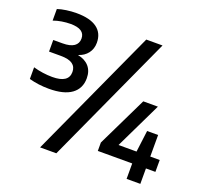

<svg xmlns="http://www.w3.org/2000/svg" viewBox="-146 -984 1293 1222"><g transform="rotate(20 500.0 -373.0)"><path d="M373.5 -446.5Q373.5 -377 321.5 -339.2Q269.5 -301.5 168.5 -301.5Q97.5 -301.5 34.5 -319V-398Q65 -389 99 -384.2Q133 -379.5 163.5 -379.5Q274 -379.5 274 -453Q274 -488 248.8 -506.2Q223.5 -524.5 169 -524.5H89.5V-603H151.5Q204 -603 229.8 -621Q255.5 -639 255.5 -672.5Q255.5 -737 159 -737Q130 -737 99.5 -732Q69 -727 43.5 -717.5V-796Q68 -804.5 102.8 -809.5Q137.5 -814.5 171 -814.5Q263 -814.5 309.8 -780.2Q356.5 -746 356.5 -681Q356.5 -639.5 333.5 -609.5Q310.5 -579.5 270 -567Q320 -557 346.8 -526.2Q373.5 -495.5 373.5 -446.5ZM244.5 68 645 -808H755L354.5 68ZM987.5 -117V-36.5H923.5V68H830.5V-36.5H597.5V-93.5L761.5 -432H860.5L708.5 -117H830.5L849 -263H923.5V-117Z"/></g></svg>

Font: Encode Sans SemiBold
Style: Regular
Weight: 600
Designer: Multiple Designers
Foundry: Impallari Type
Version: Version 2.000